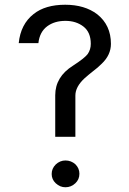

<svg xmlns="http://www.w3.org/2000/svg" viewBox="-20 -780 546 810"><path d="M256 10Q233 10 215 -7Q198 -23 198 -46Q198 -69 215 -86Q233 -103 256 -103Q280 -103 298 -87Q315 -70 315 -47Q315 -23 298 -7Q280 10 256 10ZM213 -203V-378Q213 -456 288 -503Q336 -534 350 -552Q363 -571 363 -595Q363 -644 332 -668Q301 -692 256 -692Q210 -692 179 -669Q147 -645 142 -598H59Q67 -678 122 -721Q171 -760 255 -760Q337 -760 390 -720Q448 -674 448 -595Q448 -548 409 -511Q392 -494 373 -480Q354 -465 337 -450Q298 -414 298 -377V-203Z"/></svg>

Font: Glacial Indifference
Style: Regular
Weight: 400
Designer: Alfredo Marco Pradil
Version: Version 1.00